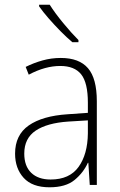

<svg xmlns="http://www.w3.org/2000/svg" viewBox="-20 -785 508 815"><path d="M238 -539Q316 -539 353.5 -495.5Q391 -452 391 -355V0H361L355 -94H353Q334 -52 296.5 -21Q259 10 190 10Q117 10 80.5 -30Q44 -70 44 -133Q44 -212 102 -252.5Q160 -293 267 -300L353 -306V-349Q353 -434 324.5 -469.5Q296 -505 236 -505Q204 -505 171 -496Q138 -487 102 -468L89 -501Q123 -518 160.5 -528.5Q198 -539 238 -539ZM270 -269Q180 -263 131.5 -230.5Q83 -198 83 -133Q83 -80 112.5 -51.5Q142 -23 195 -23Q275 -23 313.5 -76.5Q352 -130 353 -219V-274ZM191 -765Q213 -730 248 -687.5Q283 -645 313 -615V-606H287Q263 -626 236.5 -653Q210 -680 186 -707.5Q162 -735 146 -758V-765Z"/></svg>

Font: Noto Sans Khmer UI SemiCondensed ExtraLight
Style: Regular
Weight: 200
Width: 4
Designer: Danh Hong and the Monotype Design Team
Foundry: Monotype Imaging Inc.
Version: Version 2.002; ttfautohint (v1.8.4.7-5d5b)